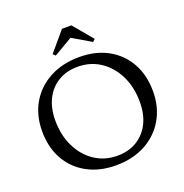

<svg xmlns="http://www.w3.org/2000/svg" viewBox="-158 -1056 1159 1208"><g transform="rotate(-20 421.0 -452.0)"><path d="M416 10Q306 10 223.5 -35Q141 -80 95.5 -161Q50 -242 50 -350Q50 -457 97.5 -538Q145 -619 230.5 -664.5Q316 -710 428 -710Q538 -710 619.5 -665Q701 -620 746.5 -539Q792 -458 792 -349Q792 -243 744.5 -162Q697 -81 612.5 -35.5Q528 10 416 10ZM444 -44Q519 -44 574.5 -77.5Q630 -111 660.5 -171.5Q691 -232 691 -314Q691 -414 653 -491Q615 -568 549 -612Q483 -656 398 -656Q323 -656 267.5 -622.5Q212 -589 181.5 -528.5Q151 -468 151 -386Q151 -287 189 -209.5Q227 -132 293 -88Q359 -44 444 -44ZM294 -769 278 -784 388 -914H451L560 -784L544 -769L420 -842H418Z"/></g></svg>

Font: Hedvig Letters Serif
Style: Regular
Weight: 400
Designer: Alexander Örn & Tor Weibull
Foundry: Kanon Foundry
Version: Version 1.000